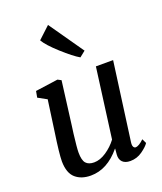

<svg xmlns="http://www.w3.org/2000/svg" viewBox="-159 -979 919 1090"><g transform="rotate(-20 300.5 -433.5)"><path d="M188 -247Q178 -165 178 -137Q178 -90 194 -72Q210 -54 243 -54Q279 -54 317 -79.5Q355 -105 382 -141L438 -563H542L478 -90L477 -79Q477 -67 481.5 -60.5Q486 -54 493 -54Q513 -54 544 -84L557 -57Q545 -38 512 -14.5Q479 9 439 9Q408 9 392 -7Q376 -23 378 -52Q378 -50 381 -86L380 -87Q300 10 200 10Q143 10 108 -20.5Q73 -51 72 -121Q72 -168 91 -295L117 -481L64 -510L71 -548L207 -567L228 -556L194 -291ZM191 -810 263 -877 408 -669 373 -641Q336 -662 273 -719Q210 -776 191 -810Z"/></g></svg>

Font: Koeln Type Serif
Style: Italic
Weight: 400
Italic angle: -8°
Designer: Eben Sorkin
Foundry: Eben Sorkin
Version: Version 2.002